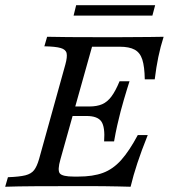

<svg xmlns="http://www.w3.org/2000/svg" viewBox="-27 -711 643 731"><path d="M-7.3 0 3.2 -36.3Q46.8 -37.9 69.4 -43.5Q91.9 -49.2 102.8 -63.3Q113.7 -77.4 121.8 -105.6L221.8 -465.3Q229.8 -494.4 226.6 -508.5Q223.4 -522.6 204 -528.2Q184.7 -533.9 141.9 -534.7L152.4 -571Q183.1 -570.2 233.9 -569.8Q284.7 -569.4 354 -569.4Q391.1 -569.4 424.2 -569.4Q457.3 -569.4 487.5 -569.8Q517.7 -570.2 544.8 -570.2Q571.8 -570.2 596 -571Q583.9 -533.1 575.8 -494Q567.7 -454.8 562.1 -408.9H524.2Q523.4 -457.3 514.9 -483.9Q506.5 -510.5 485.9 -521.8Q465.3 -533.1 429 -533.1H323.4L203.2 -104.8Q191.1 -62.9 200.8 -50.8Q210.5 -38.7 254 -38.7H271Q326.6 -38.7 364.9 -52.8Q403.2 -66.9 434.3 -101.6Q465.3 -136.3 497.6 -196.8H535.5Q511.3 -136.3 496 -89.9Q480.6 -43.5 470.2 0Q446 -0.8 422.2 -1.2Q398.4 -1.6 373.8 -2Q349.2 -2.4 323.4 -2.4Q297.6 -2.4 269.4 -2.4Q177.4 -2.4 108.1 -2Q38.7 -1.6 -7.3 0ZM223.4 -269.4 233.1 -305.6H397.6L387.1 -269.4ZM369.4 -172.6Q373.4 -227.4 358.9 -248.4Q344.4 -269.4 302.4 -269.4L312.9 -305.6Q341.9 -305.6 361.7 -314.1Q381.5 -322.6 397.2 -343.5Q412.9 -364.5 428.2 -401.6H466.1Q462.1 -389.5 456.5 -371Q450.8 -352.4 444.4 -330.6Q437.9 -308.9 432.3 -287.1Q429 -273.4 425.8 -260.5Q422.6 -247.6 419.4 -233.9Q416.1 -220.2 413.3 -205.2Q410.5 -190.3 407.3 -172.6ZM253.2 -651.6 262.9 -691.1H563.7L553.2 -651.6Z"/></svg>

Font: Playfair 9pt
Style: Italic
Weight: 400
Italic angle: -15.6°
Designer: Claus Eggers Sørensen
Foundry: Claus Eggers Sørensen
Version: Version 2.001;gftools[0.9.30]